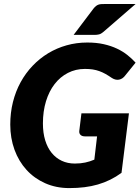

<svg xmlns="http://www.w3.org/2000/svg" viewBox="-20 -954 715 982"><path d="M362.5 -117.5Q392.5 -117.5 416.5 -122.8Q440.5 -128 462.5 -137.5L476.5 -256.5H414.5Q399.5 -256.5 391.8 -264.2Q384 -272 385.5 -284.5L396.5 -374.5H639.5L601.5 -70Q573.5 -49.5 543.5 -34.8Q513.5 -20 480.8 -10.5Q448 -1 411.8 3.5Q375.5 8 334.5 8Q267 8 211.2 -16.8Q155.5 -41.5 115.8 -85Q76 -128.5 54.2 -188Q32.5 -247.5 32.5 -317Q32.5 -377.5 46.2 -432.2Q60 -487 85.5 -533.5Q111 -580 146.8 -617.5Q182.5 -655 226.2 -681.5Q270 -708 320.5 -722.2Q371 -736.5 426.5 -736.5Q473 -736.5 510.8 -728Q548.5 -719.5 578.5 -705.2Q608.5 -691 632 -672.2Q655.5 -653.5 673.5 -633.5L620.5 -568Q607.5 -550.5 589.5 -546.8Q571.5 -543 552.5 -555Q535 -567 519.5 -575.8Q504 -584.5 488 -590.2Q472 -596 454.2 -598.8Q436.5 -601.5 414.5 -601.5Q367 -601.5 327.5 -581.2Q288 -561 259.5 -524.2Q231 -487.5 215.2 -436Q199.5 -384.5 199.5 -322.5Q199.5 -274.5 211.2 -236.2Q223 -198 244.5 -171.8Q266 -145.5 296 -131.5Q326 -117.5 362.5 -117.5ZM673.5 -933.5 509 -791Q502.5 -785.5 497.2 -782.5Q492 -779.5 486.2 -778Q480.5 -776.5 474.2 -776Q468 -775.5 460 -775.5H356.5L458.5 -910.5Q465 -918.5 471 -923.2Q477 -928 483.5 -930.2Q490 -932.5 498 -933Q506 -933.5 516.5 -933.5Z"/></svg>

Font: Lato Black
Style: Italic
Weight: 900
Italic angle: -7°
Designer: Lukasz Dziedzic
Foundry: tyPoland Lukasz Dziedzic
Version: Version 2.007; 2014-02-27